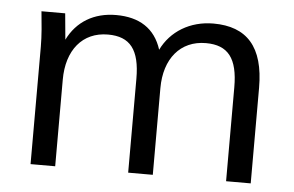

<svg xmlns="http://www.w3.org/2000/svg" viewBox="-42 -570 963 629"><g transform="rotate(5 439.0 -255.5)"><path d="M79 -386V0H160V-285C160 -382 211 -445 295 -445C368 -445 400 -404 400 -309V0H481V-285C481 -382 533 -445 617 -445C690 -445 722 -404 722 -309V0H803V-314C803 -449 746 -511 636 -511C559 -511 496 -472 466 -410C444 -479 392 -511 316 -511C243 -511 187 -477 157 -416L149 -502H71C75 -463 79 -423 79 -386Z"/></g></svg>

Font: Poppy and Pepper
Style: Regular
Weight: 400
Designer: Thy Ha
Foundry: Thy Ha
Version: Version 0.001;Glyphs 3.2 (3227)